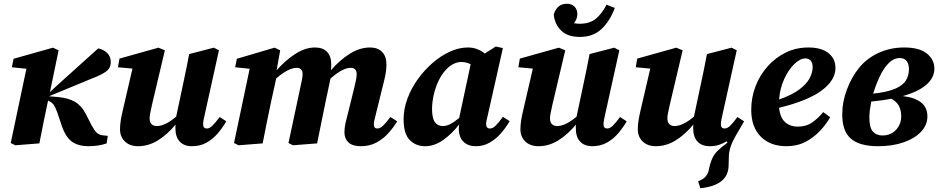

<svg xmlns="http://www.w3.org/2000/svg" viewBox="-20 -761 4988 1019"><path d="M61 10 37 -2 120 -396 43 -404 52 -449 261 -508 291 -494 265 -368 245 -272 280 -305 501 -504Q529 -499 548.5 -480Q568 -461 568 -432Q568 -400 543 -381.5Q518 -363 467 -344L240 -250L288 -246Q343 -241 378 -220.5Q413 -200 435 -157L465 -98Q480 -70 492 -58Q504 -46 524 -43L552 -40L546 0Q527 7 501.5 11Q476 15 449 15Q397 15 363.5 -8Q330 -31 309 -90L283 -167Q272 -197 262 -208.5Q252 -220 235 -227L234 -222Q222 -167 211 -111.5Q200 -56 189 0Z M999 15Q957 15 934 -9.5Q911 -34 911 -80Q911 -85 911 -90Q911 -95 912 -100Q866 -45 816.5 -15Q767 15 713 15Q669 15 643 -10Q617 -35 617 -75Q617 -100 621.5 -126Q626 -152 632 -177L683 -397L606 -404L614 -450L821 -508L855 -494L786 -202Q782 -181 778 -164Q774 -147 774 -133Q774 -112 784.5 -102Q795 -92 812 -92Q856 -92 915 -142L953 -321Q961 -360 969 -397.5Q977 -435 984 -474L1115 -508L1142 -494L1067 -155Q1063 -139 1060.5 -125Q1058 -111 1058 -101Q1058 -79 1078 -79Q1092 -79 1107 -93.5Q1122 -108 1146 -140L1181 -117Q1162 -84 1136 -53.5Q1110 -23 1076 -4Q1042 15 999 15Z M1896 15Q1851 15 1829.5 -5Q1808 -25 1808 -59Q1808 -84 1814 -109Q1820 -134 1826 -157L1860 -295Q1866 -318 1869.5 -336.5Q1873 -355 1873 -368Q1873 -401 1841 -401Q1798 -401 1734 -344L1708 -221Q1697 -166 1685.5 -111Q1674 -56 1663 0L1535 10L1511 -2L1574 -297Q1579 -320 1582.5 -337.5Q1586 -355 1586 -368Q1586 -385 1577.5 -393Q1569 -401 1555 -401Q1511 -401 1446 -345L1419 -222Q1407 -167 1396 -111.5Q1385 -56 1374 0L1246 10L1222 -2L1305 -396L1228 -404L1237 -449L1437 -508L1467 -494L1448 -388Q1495 -441 1547.5 -475Q1600 -509 1652 -509Q1693 -509 1715.5 -486Q1738 -463 1738 -419Q1738 -410 1737.5 -402.5Q1737 -395 1736 -388Q1784 -443 1837 -476Q1890 -509 1944 -509Q1985 -509 2008 -485.5Q2031 -462 2031 -418Q2031 -396 2027 -372.5Q2023 -349 2017 -326L1974 -152Q1970 -136 1967 -123Q1964 -110 1964 -101Q1964 -79 1983 -79Q1997 -79 2012.5 -93.5Q2028 -108 2052 -140L2088 -117Q2068 -84 2040.5 -53.5Q2013 -23 1977 -4Q1941 15 1896 15Z M2273 -183Q2273 -134 2288 -113Q2303 -92 2330 -92Q2350 -92 2371 -103Q2392 -114 2417 -135L2478 -420Q2454 -432 2428 -432Q2409 -432 2388.5 -422.5Q2368 -413 2349 -393Q2326 -370 2308.5 -334Q2291 -298 2282 -258Q2273 -218 2273 -183ZM2506 15Q2465 15 2440.5 -8Q2416 -31 2415 -77Q2415 -84 2415.5 -89.5Q2416 -95 2417 -101Q2380 -52 2333 -18.5Q2286 15 2236 15Q2187 15 2154.5 -18Q2122 -51 2122 -128Q2122 -183 2142.5 -238Q2163 -293 2198 -341.5Q2233 -390 2277 -428Q2321 -466 2369 -487.5Q2417 -509 2463 -509Q2490 -509 2512 -500.5Q2534 -492 2553 -477L2611 -514L2649 -506L2570 -155Q2566 -138 2563 -125Q2560 -112 2560 -102Q2560 -79 2581 -79Q2595 -79 2611 -94.5Q2627 -110 2649 -141L2685 -118Q2666 -85 2639.5 -54.5Q2613 -24 2579.5 -4.5Q2546 15 2506 15Z M3124 15Q3082 15 3059 -9.5Q3036 -34 3036 -80Q3036 -85 3036 -90Q3036 -95 3037 -100Q2991 -45 2941.5 -15Q2892 15 2838 15Q2794 15 2768 -10Q2742 -35 2742 -75Q2742 -100 2746.5 -126Q2751 -152 2757 -177L2808 -397L2731 -404L2739 -450L2946 -508L2980 -494L2911 -202Q2907 -181 2903 -164Q2899 -147 2899 -133Q2899 -112 2909.5 -102Q2920 -92 2937 -92Q2981 -92 3040 -142L3078 -321Q3086 -360 3094 -397.5Q3102 -435 3109 -474L3240 -508L3267 -494L3192 -155Q3188 -139 3185.5 -125Q3183 -111 3183 -101Q3183 -79 3203 -79Q3217 -79 3232 -93.5Q3247 -108 3271 -140L3306 -117Q3287 -84 3261 -53.5Q3235 -23 3201 -4Q3167 15 3124 15ZM3057 -565Q2992 -565 2957.5 -599.5Q2923 -634 2919 -685Q2927 -711 2944 -726Q2961 -741 2988 -741Q3014 -741 3029 -726Q3044 -711 3044 -686Q3044 -659 3026 -638Q3041 -635 3057 -635Q3109 -635 3141.5 -661Q3174 -687 3199 -736L3243 -719Q3218 -651 3173.5 -608Q3129 -565 3057 -565Z M3747 15Q3705 15 3682 -9.5Q3659 -34 3659 -80Q3659 -85 3659 -90Q3659 -95 3660 -100Q3614 -45 3564.5 -15Q3515 15 3461 15Q3417 15 3391 -10Q3365 -35 3365 -75Q3365 -100 3369.5 -126Q3374 -152 3380 -177L3431 -397L3354 -404L3362 -450L3569 -508L3603 -494L3534 -202Q3530 -181 3526 -164Q3522 -147 3522 -133Q3522 -112 3532.5 -102Q3543 -92 3560 -92Q3604 -92 3663 -142L3701 -321Q3709 -360 3717 -397.5Q3725 -435 3732 -474L3863 -508L3890 -494L3815 -155Q3811 -139 3808.5 -125Q3806 -111 3806 -101Q3806 -79 3826 -79Q3840 -79 3855 -93.5Q3870 -108 3894 -140L3929 -117Q3929 -117 3927 -113Q3903 -72 3885 -41Q3867 -10 3857.5 18Q3848 46 3848 78L3847 116Q3846 223 3697 238L3685 201Q3707 193 3721 180Q3735 167 3741 145L3747 117Q3754 92 3762.5 74.5Q3771 57 3789 39Q3807 21 3841 -4L3836 -11Q3817 1 3795 8Q3773 15 3747 15Z M4255 -451Q4226 -451 4195 -420.5Q4164 -390 4141.5 -340.5Q4119 -291 4115 -233Q4183 -257 4222 -286Q4261 -315 4277 -346Q4293 -377 4293 -404Q4293 -427 4282.5 -439Q4272 -451 4255 -451ZM4154 15Q4068 15 4017.5 -36Q3967 -87 3967 -178Q3967 -244 3990 -303.5Q4013 -363 4054 -409Q4095 -455 4150 -482Q4205 -509 4270 -509Q4339 -509 4376.5 -479.5Q4414 -450 4414 -400Q4414 -335 4340.5 -280.5Q4267 -226 4115 -189Q4120 -137 4146.5 -113Q4173 -89 4215 -89Q4259 -89 4291 -111.5Q4323 -134 4349 -166L4386 -139Q4366 -103 4333 -67.5Q4300 -32 4255.5 -8.5Q4211 15 4154 15Z M4658 -373Q4647 -352 4635.5 -324Q4624 -296 4614 -264Q4688 -272 4729.5 -289.5Q4771 -307 4787.5 -333.5Q4804 -360 4804 -394Q4804 -422 4791.5 -437.5Q4779 -453 4755 -453Q4727 -453 4703 -432Q4679 -411 4658 -373ZM4641 15Q4542 15 4496 -25Q4450 -65 4450 -153Q4450 -221 4475 -286.5Q4500 -352 4537 -398Q4578 -450 4641 -479.5Q4704 -509 4779 -509Q4859 -509 4899 -477Q4939 -445 4939 -397Q4939 -348 4896 -311Q4853 -274 4771 -251Q4834 -244 4868 -217.5Q4902 -191 4902 -143Q4902 -98 4869 -62.5Q4836 -27 4777 -6Q4718 15 4641 15ZM4594 -137Q4594 -84 4612.5 -63Q4631 -42 4663 -42Q4707 -42 4735 -71.5Q4763 -101 4763 -144Q4763 -211 4710 -237Q4686 -232 4659.5 -228.5Q4633 -225 4604 -222Q4600 -201 4597 -179.5Q4594 -158 4594 -137Z"/></svg>

Font: Source Serif 4 SmText
Style: Bold Italic
Weight: 700
Italic angle: -12°
Designer: Frank Grießhammer
Foundry: Adobe
Version: Version 4.005;hotconv 1.1.0;makeotfexe 2.6.0